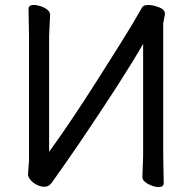

<svg xmlns="http://www.w3.org/2000/svg" viewBox="-20 -734 778 774"><path d="M621 20Q607 20 592 14.5Q577 9 565.5 0Q554 -9 554 -19L557 -105V-557Q477 -418 298 -154Q242 -72 189 2Q177 19 160 19Q145 19 129.5 11.5Q114 4 103.5 -8Q93 -20 93 -32L97 -87V-588L95 -697Q95 -714 115 -714Q129 -714 144 -709Q182 -695 182 -675L178 -589V-122Q261 -236 370.5 -408Q480 -580 513.5 -636.5Q547 -693 552.5 -703.5Q558 -714 578 -714Q595 -714 620 -705Q645 -696 645 -677L638 -640V-106L640 3Q640 20 621 20Z"/></svg>

Font: LXGW WenKai Lite Medium
Style: Regular
Weight: 500
Designer: LXGW / Fontworks Inc.
Foundry: LXGW / Fontworks Inc.
Version: Version 1.511; March 25, 2025